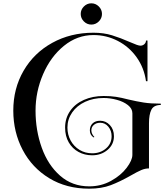

<svg xmlns="http://www.w3.org/2000/svg" viewBox="-20 -1017 1008 1156"><path d="M543 -820Q604 -820 654.5 -804.5Q705 -789 764 -763Q811 -742 825 -742Q839 -742 849 -751Q859 -760 859 -773H868V-528H859Q848 -608 803 -671.5Q758 -735 689.5 -770.5Q621 -806 543 -806Q445 -806 365 -741Q285 -676 239.5 -570.5Q194 -465 194 -351Q194 -232 231.5 -127.5Q269 -23 342 41Q415 105 517 105Q589 105 648.5 72Q708 39 742.5 -6.5Q777 -52 777 -85V-335Q777 -363 750.5 -384Q724 -405 683.5 -416Q643 -427 604 -427Q542 -427 492.5 -404Q443 -381 414.5 -340Q386 -299 386 -249Q386 -206 405.5 -170.5Q425 -135 459 -114.5Q493 -94 535 -94Q584 -94 618 -123Q652 -152 652 -197Q652 -230 632.5 -254Q613 -278 583 -278Q560 -278 545 -265Q530 -252 530 -232Q530 -221 535.5 -210Q541 -199 548 -193L545 -189Q521 -203 521 -232Q521 -258 537.5 -274Q554 -290 583 -290Q617 -290 641.5 -264Q666 -238 666 -197Q666 -147 627.5 -114.5Q589 -82 535 -82Q490 -82 453 -102Q416 -122 394 -159.5Q372 -197 372 -249Q372 -305 402 -348.5Q432 -392 485 -415.5Q538 -439 604 -439Q646 -439 678.5 -434Q711 -429 753 -418Q804 -406 846 -399.5Q888 -393 948 -393V-385Q906 -385 891.5 -356.5Q877 -328 877 -275V-3Q854 -3 830.5 7Q807 17 767 40Q702 77 646.5 98Q591 119 517 119Q380 119 276.5 56Q173 -7 116.5 -114.5Q60 -222 60 -351Q60 -484 122 -591Q184 -698 294.5 -759Q405 -820 543 -820ZM594 -933Q594 -907 575 -888Q556 -869 530 -869Q504 -869 485 -888Q466 -907 466 -933Q466 -959 485 -978Q504 -997 530 -997Q556 -997 575 -978Q594 -959 594 -933Z"/></svg>

Font: Myanmar April Display
Style: Regular
Weight: 400
Designer: Khon Soe Zaw Thu
Foundry: Myanmar OS
Version: Version 2.50 April 12, 2019